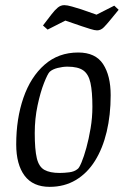

<svg xmlns="http://www.w3.org/2000/svg" viewBox="-20 -717 493 746"><path d="M173 9Q108 9 75.5 -34.5Q43 -78 43 -156Q43 -256 71 -337Q99 -418 153 -465.5Q207 -513 284 -513Q351 -513 380.5 -468Q410 -423 410 -347Q410 -270 394.5 -205Q379 -140 349 -92Q319 -44 274.5 -17.5Q230 9 173 9ZM212 -45Q229 -45 249 -47.5Q269 -50 281 -60Q287 -63 296.5 -85.5Q306 -108 315.5 -142.5Q325 -177 332 -218.5Q339 -260 339 -302Q339 -361 331.5 -395Q324 -429 303.5 -443.5Q283 -458 242 -458Q224 -458 204 -453Q184 -448 173 -438Q165 -430 151 -394.5Q137 -359 126 -307.5Q115 -256 115 -200Q115 -136 123 -102.5Q131 -69 152.5 -57Q174 -45 212 -45ZM357 -599Q348 -599 330.5 -604.5Q313 -610 298 -615L234 -637L165 -602L147 -618L180 -661Q193 -678 204.5 -687.5Q216 -697 230 -697Q241 -697 260 -691.5Q279 -686 295 -681L355 -660L424 -695L441 -679L409 -640Q396 -624 384 -611.5Q372 -599 357 -599Z"/></svg>

Font: Faustina Light
Style: Italic
Weight: 300
Italic angle: -8°
Designer: Alfonso Garcia
Foundry: http://www.omnibus-type.com
Version: Version 1.200